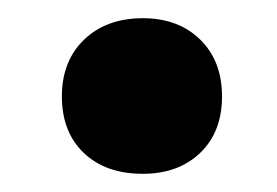

<svg xmlns="http://www.w3.org/2000/svg" viewBox="-20 -337 304 211"><path d="M48 -231Q48 -270 72.5 -293.5Q97 -317 137 -317Q176 -317 200 -293.5Q224 -270 224 -231Q224 -192 200 -169Q176 -146 137 -146Q96 -146 72 -169Q48 -192 48 -231Z"/></svg>

Font: Ysabeau Ultrabold
Style: Regular
Weight: 800
Designer: Christian Thalmann (Catharsis Fonts)
Version: Version 0.003